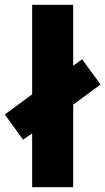

<svg xmlns="http://www.w3.org/2000/svg" viewBox="-44 -780 439 800"><path d="M90 0V-224L52 -198L-24 -303L90 -387V-760H261V-506L298 -533L375 -428L261 -344V0Z"/></svg>

Font: Noto Sans Ethiopic Condensed Black
Style: Regular
Weight: 900
Width: 3
Designer: Monotype Design Team
Foundry: Monotype Imaging Inc.
Version: Version 2.102; ttfautohint (v1.8.4.7-5d5b)